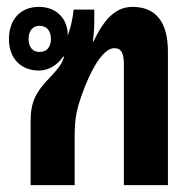

<svg xmlns="http://www.w3.org/2000/svg" viewBox="-20 -538 567 558"><path d="M69 0H197V-141C197 -195 202 -223 227 -287C255 -357 286 -398 312 -398C332 -398 340 -385 340 -351V0H468V-388C468 -474 433 -518 365 -518C320 -518 285 -488 252 -418H250C252 -433 254 -454 254 -474V-510H194C191 -481 185 -456 177 -435C177 -484 144 -518 93 -518C40 -518 6 -482 6 -424C6 -369 40 -333 93 -333C121 -333 146 -348 164 -374L166 -373C161 -354 151 -341 129 -317C81 -269 69 -238 69 -186ZM95 -387C75 -387 63 -401 63 -425C63 -448 75 -463 95 -463C116 -463 128 -448 128 -425C128 -401 116 -387 95 -387Z"/></svg>

Font: Noto Sans Thai Looped UI Narrow
Style: Bold
Weight: 700
Width: 4
Designer: Cadson Demak Team
Foundry: Cadson Demak Co., Ltd.
Version: Version 1.000